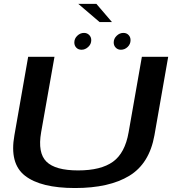

<svg xmlns="http://www.w3.org/2000/svg" viewBox="-20 -968 914 992"><path d="M367.5 3.5Q544.5 3.5 648.2 -59.8Q752 -123 778 -269.5L849 -674.5H713L644.5 -284.5Q626 -177.5 563.8 -132.5Q501.5 -87.5 383.5 -87.5Q266 -87.5 220 -132.8Q174 -178 192.5 -284.5L261.5 -674.5H125.5L54.5 -269.5Q28 -123 109.5 -59.8Q191 3.5 367.5 3.5ZM401.5 -711Q420 -711 435.8 -725.5Q451.5 -740 451.5 -760.5Q451.5 -776.5 440.8 -787.2Q430 -798 414 -798Q394.5 -798 379.2 -783.2Q364 -768.5 364 -748.5Q364 -732.5 374.2 -721.8Q384.5 -711 401.5 -711ZM604.5 -711Q624.5 -711 639.5 -725.5Q654.5 -740 654.5 -760.5Q654.5 -776.5 644.2 -787.2Q634 -798 617.5 -798Q598 -798 582.8 -783.2Q567.5 -768.5 567.5 -748.5Q567.5 -732.5 578 -721.8Q588.5 -711 604.5 -711ZM494.5 -854H558.5L478 -948H384.5Z"/></svg>

Font: Anybody Expanded Medium
Style: Italic
Weight: 500
Width: 7
Italic angle: -10°
Version: Version 1.113;gftools[0.9.25]